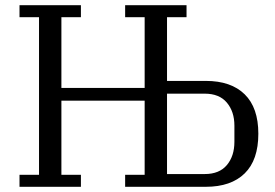

<svg xmlns="http://www.w3.org/2000/svg" viewBox="-20 -718 1057 738"><path d="M55 -46H130V-652H55V-698H291V-652H216V-380H536V-652H461V-698H697V-652H622V-407H771Q868 -407 920.5 -355.5Q973 -304 973 -204Q973 -103 920.5 -51.5Q868 0 771 0H461V-46H536V-331H216V-46H291V0H55ZM767 -49Q823 -49 852 -83.5Q881 -118 881 -173V-235Q881 -289 852 -323.5Q823 -358 767 -358H622V-49Z"/></svg>

Font: IBM Plex Serif
Style: Regular
Weight: 400
Designer: Mike Abbink, Paul van der Laan, Pieter van Rosmalen
Foundry: Bold Monday
Version: Version 2.6